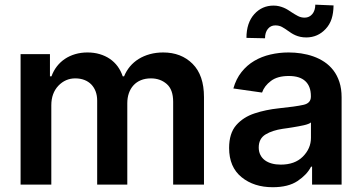

<svg xmlns="http://www.w3.org/2000/svg" viewBox="-20 -772 1512 803"><path d="M66.1 -545.5H188.9V-452.8H195.3Q203.8 -476.2 218.2 -494.7Q232.6 -513.1 251.8 -525.9Q271 -538.7 294.7 -545.6Q318.5 -552.6 345.9 -552.6Q373.6 -552.6 397 -545.6Q420.5 -538.7 439.3 -525.9Q458.1 -513.1 471.8 -494.7Q485.4 -476.2 493.3 -452.8H498.9Q508.2 -475.5 523.6 -494Q539.1 -512.4 560 -525.4Q581 -538.4 606.9 -545.5Q632.8 -552.6 662.6 -552.6Q737.9 -552.6 785.5 -505Q833.1 -457.4 833.1 -366.1V0H704.2V-346.2Q704.2 -397.4 677.2 -420.8Q650.2 -444.2 611.2 -444.2Q587.7 -444.2 569.2 -436.6Q550.8 -429 538.2 -415.1Q525.6 -401.3 519 -382.3Q512.4 -363.3 512.4 -340.2V0H386.4V-351.6Q386.4 -372.5 380 -389.6Q373.6 -406.6 361.7 -418.9Q349.8 -431.1 332.7 -437.7Q315.7 -444.2 294.7 -444.2Q253.6 -444.2 224.1 -413.4Q194.6 -382.1 194.6 -331.7V0H66.1Z M968 -248.6Q997.5 -282.3 1045.1 -297.9Q1068.9 -305.8 1093.8 -310.9Q1118.6 -316.1 1145.2 -318.9Q1181.8 -322.8 1207.4 -326.3Q1233 -329.9 1248.9 -333.5Q1280.2 -340.2 1280.2 -367.9V-370Q1280.2 -410.9 1257.1 -432.5Q1234 -454.2 1187.9 -454.2Q1140.3 -454.2 1113.3 -433.6Q1085.6 -413 1076 -384.9L956 -402Q967.3 -442.1 990.1 -470.7Q1012.8 -499.3 1043.5 -517.4Q1074.2 -535.5 1111 -544Q1147.7 -552.6 1187.1 -552.6Q1213.1 -552.6 1239.5 -548.7Q1266 -544.7 1290.7 -536Q1315.3 -527.3 1336.8 -513Q1358.3 -498.6 1374.3 -477.8Q1390.3 -457 1399.5 -429Q1408.7 -400.9 1408.7 -365.1V0H1285.2V-74.9H1280.9Q1272 -57.5 1258 -42.8Q1244 -28.1 1224.4 -14.9Q1185.7 11 1120.7 11Q1041.9 11 990.4 -30.9Q938.2 -73.2 938.2 -153.1Q938.2 -214.5 968 -248.6ZM1043.7 -713.1Q1076 -748.6 1123.9 -748.6Q1136.4 -748.6 1146.8 -746.1Q1157.3 -743.6 1166.7 -739.7Q1176.1 -735.8 1184.3 -730.6Q1192.5 -725.5 1200.3 -720.2Q1213.4 -711.6 1226.2 -704.9Q1239 -698.2 1254.3 -698.2Q1264.2 -698.2 1272.4 -702.2Q1280.5 -706.3 1286.4 -713.4Q1292.3 -720.5 1295.5 -730.6Q1298.7 -740.8 1298.7 -752.5L1375 -749.3Q1374.6 -717 1366.8 -693Q1359 -669 1342 -650.9Q1309.3 -615.8 1261.7 -615.4Q1247.5 -615.4 1236.2 -617.9Q1224.8 -620.4 1215.6 -624.5Q1206.3 -628.6 1198.3 -633.7Q1190.3 -638.8 1182.9 -644.2Q1171.2 -652.7 1159.3 -659.3Q1147.4 -665.8 1131.4 -665.8Q1112.2 -665.8 1100.3 -651.1Q1088.4 -636.4 1088.4 -611.9L1010.7 -613.6Q1010.7 -676.5 1043.7 -713.1ZM1062.1 -155.2Q1062.1 -137.8 1068.9 -124.3Q1075.6 -110.8 1087.9 -101.7Q1100.1 -92.7 1117 -88.1Q1133.9 -83.5 1154.1 -83.5Q1213.1 -83.5 1246.4 -116.8Q1280.5 -150.9 1280.5 -195.7V-259.9Q1272.7 -253.2 1250.7 -248.2Q1239.7 -245.7 1227.8 -243.6Q1215.9 -241.5 1204.2 -239.5Q1192.5 -237.6 1181.8 -236Q1171.2 -234.4 1162.6 -233.3Q1141 -230.1 1123.4 -224.4Q1105.8 -218.8 1090.9 -209.9Q1062.1 -192.5 1062.1 -155.2Z"/></svg>

Font: Inter P Semi Bold
Style: Regular
Weight: 600
Designer: Rasmus Andersson
Foundry: rsms
Version: Version 3.018;git-588b23468